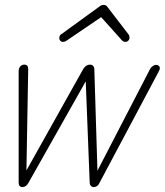

<svg xmlns="http://www.w3.org/2000/svg" viewBox="-20 -758 673 784"><path d="M236.8 -586.9Q230 -586.9 225.6 -592.5Q221.2 -598.1 222.2 -605Q223.6 -615.7 232.9 -620.1L388.2 -732.9Q394.5 -737.8 402.8 -737.8Q412.6 -737.8 417 -731.9L502.9 -620.1Q508.8 -613.3 508.8 -604Q508.8 -597.2 503.9 -592Q499 -586.9 491.2 -586.9Q484.4 -586.9 477.1 -594.2L393.1 -688L250 -590.8Q244.1 -586.9 236.8 -586.9ZM71.8 5.9Q56.2 5.9 56.2 -12.2V-463.9Q55.7 -477.5 62 -485.8Q68.4 -494.1 79.1 -494.1Q95.2 -494.1 95.2 -476.1L87.9 -62L319.8 -476.1Q331.1 -494.1 347.2 -494.1Q355.5 -494.1 360.4 -488.8Q365.2 -483.4 365.2 -474.1L377.9 -61L592.8 -476.1Q596.2 -483.4 603.8 -488.3Q611.3 -493.2 617.2 -493.2Q624 -493.2 628.4 -489.3Q632.8 -485.4 632.8 -480Q632.8 -473.6 626 -461.9L386.2 -11.2Q378.9 5.9 362.8 5.9Q356 5.9 351.1 0.7Q346.2 -4.4 346.2 -13.2L330.1 -425.8L95.2 -9.8Q85.9 5.9 71.8 5.9Z"/></svg>

Font: Comic Neue Light
Style: Italic
Weight: 300
Italic angle: -12°
Designer: Craig Rozynski
Foundry: Craig Rozynski
Version: Version 2.003;hotconv 1.0.109;makeotfexe 2.5.65596